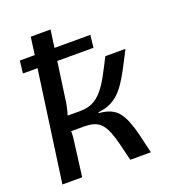

<svg xmlns="http://www.w3.org/2000/svg" viewBox="-127 -788 797 885"><g transform="rotate(-20 271.0 -345.0)"><path d="M515 -488Q492 -443 473 -407Q454 -371 436 -344Q418 -317 398.5 -299Q379 -281 354.5 -270Q330 -259 298 -256V-252Q331 -249 354 -239Q377 -229 392 -210Q407 -191 418.5 -162.5Q430 -134 440 -93.5Q450 -53 462 0H361Q349 -49 340 -85.5Q331 -122 320.5 -147.5Q310 -173 296 -188.5Q282 -204 262 -210.5Q242 -217 212 -217L222 -290Q257 -290 282.5 -302.5Q308 -315 329.5 -340Q351 -365 371 -401.5Q391 -438 416 -488ZM221 -690 173 -347Q169 -324 162.5 -300.5Q156 -277 146 -256Q150 -234 150 -212Q150 -190 147 -171L125 0H28L124 -690ZM255 -290 245 -217H127L138 -290ZM385 -604 378 -543H32L39 -604Z"/></g></svg>

Font: Exo 2 Medium
Style: Italic
Weight: 500
Italic angle: -8°
Designer: Natanael Gama
Foundry: Natanael Gama
Version: Version 2.010